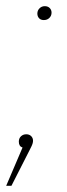

<svg xmlns="http://www.w3.org/2000/svg" viewBox="-41 -472 217 622"><path d="M66 -16Q66 -8 60.5 3Q55 14 53 18L-4 130H-21L32 6Q20 2 20 -13Q20 -24 27 -30.5Q34 -37 44 -37Q54 -37 60 -31Q66 -25 66 -16ZM80 -428Q80 -438 87 -445Q94 -452 104 -452Q114 -452 120 -446Q126 -440 126 -431Q126 -421 119 -414Q112 -407 101 -407Q91 -407 85.5 -413Q80 -419 80 -428Z"/></svg>

Font: Fira Sans Condensed Thin
Style: Italic
Weight: 250
Width: 3
Italic angle: -8°
Designer: Carrois Corporate & Edenspiekermann AG
Foundry: Carrois Corporate GbR & Edenspiekermann AG
Version: Version 4.203